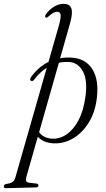

<svg xmlns="http://www.w3.org/2000/svg" viewBox="-118 -743 555 1006"><path d="M60.5 -325Q52 -314.5 43.5 -320Q39 -323 40 -329Q41 -335 45.5 -340.5Q84.5 -393 136 -418.5L190 -607.5Q203 -654.5 199.2 -668Q195.5 -681.5 182 -681.5Q172.5 -681.5 162.2 -676.2Q152 -671 136.5 -657Q133 -654.5 129.8 -652Q126.5 -649.5 123.5 -650.5Q113.5 -652.5 122 -667.5Q138.5 -691 163.5 -707Q188.5 -723 216 -723Q246.5 -723 255.5 -700Q264.5 -677 249.5 -622.5L197 -438Q226 -443 258 -441Q330.5 -436.5 365.8 -380.5Q401 -324.5 389.5 -230Q381 -156 347.5 -101.5Q314 -47 265.2 -18.2Q216.5 10.5 162 8Q108.5 5 80 -26.5L20.5 182.5Q16 198 19.2 205.8Q22.5 213.5 38 215L71.5 218.5Q83.5 220 83.5 228.5Q83.5 239 70 239L-87 243Q-98.5 243 -98 233Q-98 224.5 -86.5 221Q-63 218 -52.5 210.8Q-42 203.5 -37.5 187L127 -388Q90.5 -365 60.5 -325ZM154 -16.5Q194 -14 230.2 -38.5Q266.5 -63 292.8 -112Q319 -161 329 -232Q342 -321 317.2 -367.5Q292.5 -414 247 -418Q218 -420 190.5 -414L87 -50.5Q110 -19 154 -16.5Z"/></svg>

Font: Fraunces 144pt Soft Light
Style: Italic
Weight: 300
Italic angle: -16°
Version: Version 1.000;[b76b70a41]